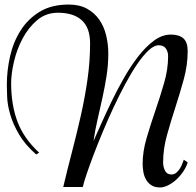

<svg xmlns="http://www.w3.org/2000/svg" viewBox="-20 -822 861 844"><path d="M805 -108Q799 -88 785.5 -68Q772 -48 755 -32.5Q738 -17 719 -7.5Q700 2 684 2Q661 2 646.5 -7Q632 -16 623 -31Q614 -46 610.5 -64.5Q607 -83 607 -102Q607 -156 624.5 -215.5Q642 -275 663 -336Q684 -397 701.5 -457.5Q719 -518 719 -575Q719 -595 709 -609Q699 -623 677 -623Q657 -623 633 -600.5Q609 -578 583 -540Q557 -502 530.5 -452.5Q504 -403 479 -349.5Q454 -296 431.5 -242Q409 -188 391 -140.5Q373 -93 360.5 -56Q348 -19 344 0H258Q276 -76 296.5 -154.5Q317 -233 335 -312.5Q353 -392 364.5 -472Q376 -552 376 -631Q376 -700 339.5 -733Q303 -766 235 -766Q182 -766 143.5 -733.5Q105 -701 79.5 -653Q54 -605 41.5 -551.5Q29 -498 29 -456Q29 -362 56.5 -288Q84 -214 152 -151L139 -143Q90 -186 63.5 -231.5Q37 -277 25 -318.5Q13 -360 11.5 -394Q10 -428 10 -448Q10 -512 24.5 -575.5Q39 -639 71.5 -689.5Q104 -740 155.5 -771Q207 -802 282 -802Q329 -802 362 -784Q395 -766 416 -736Q437 -706 446.5 -667Q456 -628 456 -587Q456 -537 448.5 -489Q441 -441 430.5 -393Q420 -345 409 -297.5Q398 -250 391 -202Q404 -231 424.5 -277Q445 -323 470 -375Q495 -427 525 -479.5Q555 -532 588 -574.5Q621 -617 657 -643.5Q693 -670 731 -670Q768 -670 786.5 -653Q805 -636 805 -598Q805 -536 788 -474Q771 -412 751 -350.5Q731 -289 714 -228Q697 -167 697 -108Q697 -88 705.5 -71.5Q714 -55 734 -55Q745 -55 754 -62Q763 -69 769.5 -79Q776 -89 780.5 -100.5Q785 -112 788 -120Z"/></svg>

Font: Lucien Schoenschriftv CAT
Style: Regular
Weight: 400
Designer: Lucian Bernhard 1928
Foundry: CAT-Fonts Peter Wiegel
Version: Version 1.000